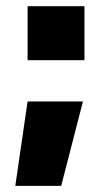

<svg xmlns="http://www.w3.org/2000/svg" viewBox="-20 -506 355 625"><path d="M69.8 -310.1V-485.8H254.9V-310.1ZM179.2 99.1H29.8L69.8 -175.8H250Z"/></svg>

Font: Syncopate
Style: Bold
Weight: 700
Designer: Astigmatic (AOETI)
Foundry: Astigmatic (AOETI)
Version: Version 1.001 2011